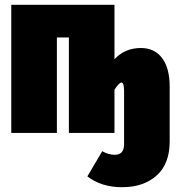

<svg xmlns="http://www.w3.org/2000/svg" viewBox="-20 -554 739 800"><path d="M687 -193V35Q687 129 632.5 177.5Q578 226 489 226Q402 226 344 181L406 76Q432 91 458 91Q497 91 497 47V-175Q497 -210 486 -210Q476 -210 457 -180V0H267V-398H217V0H27V-534H457V-307Q500 -354 567 -354Q624 -354 655.5 -312Q687 -270 687 -193Z"/></svg>

Font: Fira Sans Extra Condensed Black
Style: Regular
Weight: 900
Width: 1
Designer: Carrois Corporate & Edenspiekermann AG
Foundry: Carrois Corporate GbR & Edenspiekermann AG
Version: Version 4.203